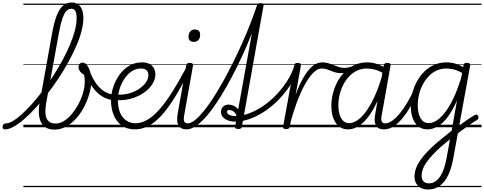

<svg xmlns="http://www.w3.org/2000/svg" viewBox="-187 -1018 3872 1536"><path d="M-148 17Q-159 17 -163.5 9.5Q-168 2 -166.5 -7Q-165 -16 -158.5 -23.5Q-152 -31 -140 -31Q-116 -31 -83 -50.5Q-50 -70 -11 -105.5Q28 -141 70 -188Q112 -235 154.5 -291Q197 -347 237 -408.5Q277 -470 311 -532.5Q345 -595 371 -656Q397 -717 411.5 -772Q426 -827 426 -873Q426 -884 434.5 -890Q443 -896 453.5 -896Q464 -896 472 -890Q480 -884 480 -873Q480 -826 465 -768.5Q450 -711 422 -647.5Q394 -584 357.5 -517.5Q321 -451 277.5 -386Q234 -321 187.5 -261.5Q141 -202 94.5 -151.5Q48 -101 4 -63Q-40 -25 -78.5 -4Q-117 17 -148 17ZM249 19Q211 19 184 4.5Q157 -10 142.5 -37.5Q128 -65 124.5 -103.5Q121 -142 129 -191L233 -769Q255 -888 291.5 -943Q328 -998 386 -998Q419 -998 440 -981.5Q461 -965 470.5 -936.5Q480 -908 480 -873Q480 -861 472 -854.5Q464 -848 453.5 -848Q443 -848 434.5 -854.5Q426 -861 426 -873Q426 -895 422.5 -912Q419 -929 409.5 -938.5Q400 -948 383 -948Q360 -948 342.5 -928.5Q325 -909 310.5 -865Q296 -821 283 -748L182 -191Q176 -155 176 -126Q176 -97 184 -75.5Q192 -54 210.5 -42Q229 -30 259 -30Q293 -30 325.5 -50.5Q358 -71 386.5 -104.5Q415 -138 437.5 -179Q460 -220 473.5 -262Q487 -304 490 -341Q491 -358 491 -372Q491 -386 489.5 -398Q488 -410 484 -421Q461 -434 451 -450Q441 -466 441 -482Q441 -498 450.5 -507.5Q460 -517 474 -517Q488 -517 500.5 -505.5Q513 -494 523 -474Q533 -454 538.5 -428.5Q544 -403 544 -375Q544 -328 529.5 -274.5Q515 -221 489 -169Q463 -117 426 -74.5Q389 -32 344 -6.5Q299 19 249 19ZM0 469H614V479H0ZM0 -20H614V0H0ZM0 -505H614V-500H0ZM0 -989H614V-979H0Z M729 -215Q675 -220 631 -246.5Q587 -273 552 -323Q517 -373 490 -448Q485 -461 492.5 -467.5Q500 -474 511 -472.5Q522 -471 526 -460Q550 -397 579.5 -354Q609 -311 646.5 -287.5Q684 -264 731 -259Q740 -258 744.5 -251Q749 -244 749 -235Q749 -226 744 -220Q739 -214 729 -215ZM614 469H639V479H614ZM614 -20H639V0H614ZM614 -505H639V-500H614ZM614 -989H639V-979H614Z M738 -262Q791 -257 838.5 -269Q886 -281 922 -304.5Q958 -328 979 -357.5Q1000 -387 1000 -417Q1000 -444 984.5 -457Q969 -470 940 -470Q900 -470 866.5 -447.5Q833 -425 808 -387.5Q783 -350 769.5 -305.5Q756 -261 756 -218Q756 -172 766.5 -137Q777 -102 796 -79Q815 -56 841 -44Q867 -32 897 -32Q906 -32 910 -24.5Q914 -17 913 -7.5Q912 2 906.5 9.5Q901 17 892 17Q830 17 787.5 -13.5Q745 -44 723 -96.5Q701 -149 701 -215Q701 -265 718 -318.5Q735 -372 767 -417.5Q799 -463 845 -491Q891 -519 949 -519Q987 -519 1010.5 -505.5Q1034 -492 1045 -470.5Q1056 -449 1056 -423Q1056 -383 1031.5 -344.5Q1007 -306 963 -275.5Q919 -245 862 -229Q805 -213 741 -217ZM639 469H1127V479H639ZM639 -20H1127V0H639ZM639 -505H1127V-500H639ZM639 -989H1127V-979H639Z M891 17Q882 17 877.5 9.5Q873 2 874 -7.5Q875 -17 880.5 -24.5Q886 -32 896 -32Q941 -32 985.5 -56Q1030 -80 1078 -131Q1126 -182 1180 -265.5Q1234 -349 1298 -468Q1302 -477 1311 -475Q1320 -473 1326.5 -466.5Q1333 -460 1328 -451Q1268 -332 1214 -243.5Q1160 -155 1108 -97.5Q1056 -40 1003 -11.5Q950 17 891 17ZM1126 469V479ZM1126 -20V0ZM1126 -505V-500ZM1126 -989V-979Z M1306 17Q1282 17 1266 9Q1250 1 1241 -14.5Q1232 -30 1230.5 -53Q1229 -76 1234 -106L1303 -495Q1305 -506 1311.5 -510.5Q1318 -515 1331 -515Q1346 -515 1352.5 -509.5Q1359 -504 1357 -493L1289 -110Q1280 -69 1285.5 -50Q1291 -31 1317 -31Q1327 -31 1331.5 -23.5Q1336 -16 1334.5 -7Q1333 2 1326 9.5Q1319 17 1306 17ZM1363 -683Q1343 -683 1332 -693.5Q1321 -704 1321 -725Q1321 -749 1334 -765.5Q1347 -782 1373 -782Q1392 -782 1403 -771.5Q1414 -761 1414 -740Q1415 -716 1401.5 -699.5Q1388 -683 1363 -683ZM1127 469H1452V479H1127ZM1127 -20H1452V0H1127ZM1127 -505H1452V-500H1127ZM1127 -989H1452V-979H1127Z M1306 17Q1295 17 1290.5 9.5Q1286 2 1288 -7Q1290 -16 1296.5 -23.5Q1303 -31 1314 -31Q1340 -31 1372.5 -57Q1405 -83 1442.5 -128.5Q1480 -174 1519.5 -235.5Q1559 -297 1599 -369Q1639 -441 1678 -519Q1717 -597 1752 -676Q1787 -755 1816.5 -830.5Q1846 -906 1868 -973Q1870 -981 1877 -985Q1884 -989 1891.5 -988.5Q1899 -988 1904 -984Q1909 -980 1907 -973Q1885 -901 1855 -821Q1825 -741 1789 -657Q1753 -573 1713 -491.5Q1673 -410 1630.5 -334.5Q1588 -259 1545.5 -195Q1503 -131 1461 -83.5Q1419 -36 1379.5 -9.5Q1340 17 1306 17ZM1452 469H1477V479H1452ZM1452 -20H1477V0H1452ZM1452 -505H1477V-500H1452ZM1452 -989H1477V-979H1452Z M1718 14Q1706 14 1699 9.5Q1692 5 1694 -6L1868 -973Q1870 -984 1877 -988.5Q1884 -993 1897 -993Q1913 -993 1918.5 -987.5Q1924 -982 1921 -972L1748 -4Q1746 5 1739.5 9.5Q1733 14 1718 14ZM1477 469H1991V479H1477ZM1477 -20H1991V0H1477ZM1477 -505H1991V-500H1477ZM1477 -989H1991V-979H1477Z M1691 -45Q1662 -45 1637 -54.5Q1612 -64 1596.5 -81Q1581 -98 1581 -123Q1581 -148 1597.5 -164.5Q1614 -181 1641 -181Q1667 -181 1690.5 -167.5Q1714 -154 1727 -130Q1740 -106 1735 -76L1705 -62Q1710 -87 1700.5 -104Q1691 -121 1676 -129.5Q1661 -138 1647 -138Q1629 -138 1629 -124Q1629 -109 1646 -99.5Q1663 -90 1694 -90Q1750 -90 1809 -112.5Q1868 -135 1924.5 -174.5Q1981 -214 2029.5 -266Q2078 -318 2114 -376Q2150 -434 2168 -494Q2169 -499 2174 -503Q2179 -507 2188 -507Q2200 -507 2204.5 -502.5Q2209 -498 2206 -490Q2188 -426 2150.5 -362Q2113 -298 2061.5 -241Q2010 -184 1948.5 -140Q1887 -96 1821.5 -70.5Q1756 -45 1691 -45ZM1991 469V479ZM1991 -20V0ZM1991 -505V-500ZM1991 -989V-979Z M2101 15Q2089 15 2082.5 10.5Q2076 6 2078 -5L2167 -495Q2169 -506 2175.5 -510.5Q2182 -515 2194 -515Q2210 -515 2216 -509.5Q2222 -504 2220 -493L2178 -260Q2207 -338 2235 -388Q2263 -438 2290 -467Q2317 -496 2342 -507.5Q2367 -519 2391 -519Q2402 -519 2407 -511.5Q2412 -504 2410.5 -494Q2409 -484 2402.5 -477Q2396 -470 2384 -470Q2358 -470 2328.5 -444.5Q2299 -419 2267 -367.5Q2235 -316 2203 -238Q2171 -160 2141 -54L2131 -4Q2129 6 2122 10.5Q2115 15 2101 15ZM1991 469H2395V479H1991ZM1991 -20H2395V0H1991ZM1991 -505H2395V-500H1991ZM1991 -989H2395V-979H1991Z M2538 -433Q2516 -433 2497 -438.5Q2478 -444 2460.5 -451.5Q2443 -459 2425 -464.5Q2407 -470 2385 -470Q2374 -470 2369 -477Q2364 -484 2364.5 -494.5Q2365 -505 2372 -512Q2379 -519 2391 -519Q2417 -519 2439 -512.5Q2461 -506 2481.5 -497.5Q2502 -489 2522.5 -482Q2543 -475 2567 -475Q2580 -475 2600 -478.5Q2620 -482 2633 -488Q2640 -492 2645.5 -488.5Q2651 -485 2653 -479Q2655 -473 2654 -467Q2653 -461 2646 -457Q2628 -450 2608.5 -444.5Q2589 -439 2571 -436Q2553 -433 2538 -433ZM2395 469V479ZM2395 -20V0ZM2395 -505V-500ZM2395 -989V-979Z M2596 17Q2556 17 2526.5 -5.5Q2497 -28 2480.5 -70.5Q2464 -113 2464 -172Q2464 -220 2476 -269Q2488 -318 2512 -363Q2536 -408 2570.5 -443Q2605 -478 2650.5 -498.5Q2696 -519 2751 -519Q2789 -519 2826.5 -507Q2864 -495 2899 -472L2891 -424Q2849 -452 2813 -461Q2777 -470 2748 -470Q2706 -470 2670.5 -453.5Q2635 -437 2607 -407.5Q2579 -378 2559.5 -340.5Q2540 -303 2530 -260.5Q2520 -218 2520 -175Q2520 -135 2529.5 -103Q2539 -71 2558 -52Q2577 -33 2608 -33Q2650 -33 2696 -74.5Q2742 -116 2787 -200Q2832 -284 2870 -411L2890 -360Q2848 -230 2800.5 -146.5Q2753 -63 2701.5 -23Q2650 17 2596 17ZM2885 17Q2861 17 2845 9Q2829 1 2820.5 -14.5Q2812 -30 2810.5 -53.5Q2809 -77 2815 -107L2883 -495Q2886 -506 2892.5 -510.5Q2899 -515 2912 -515Q2928 -515 2934 -509Q2940 -503 2937 -492L2869 -109Q2860 -68 2865.5 -49.5Q2871 -31 2895 -31Q2905 -31 2909.5 -23.5Q2914 -16 2913 -7Q2912 2 2905 9.5Q2898 17 2885 17ZM2395 469H3030V479H2395ZM2395 -20H3030V0H2395ZM2395 -505H3030V-500H2395ZM2395 -989H3030V-979H2395Z M2884 17Q2873 17 2868 9.5Q2863 2 2864 -7Q2865 -16 2872.5 -23.5Q2880 -31 2895 -31Q2920 -31 2949.5 -51.5Q2979 -72 3009.5 -108.5Q3040 -145 3070 -195Q3100 -245 3127 -305Q3132 -314 3140 -314Q3148 -314 3154.5 -308Q3161 -302 3157 -292Q3131 -228 3100 -172Q3069 -116 3034 -73.5Q2999 -31 2961.5 -7Q2924 17 2884 17ZM3030 469V479ZM3030 -20V0ZM3030 -505V-500ZM3030 -989V-979Z M3466 3Q3484 -11 3503 -25Q3522 -39 3540.5 -52.5Q3559 -66 3577 -77Q3595 -88 3610 -97Q3621 -104 3628.5 -100.5Q3636 -97 3639 -89Q3642 -81 3640 -72Q3638 -63 3630 -58Q3610 -47 3589 -32.5Q3568 -18 3546 -2.5Q3524 13 3502 29Q3480 45 3459 61ZM3236 498Q3187 498 3158 469.5Q3129 441 3129 395Q3129 362 3141 329Q3153 296 3176 263Q3199 230 3232.5 195Q3266 160 3310 122Q3329 106 3348.5 90.5Q3368 75 3387.5 59Q3407 43 3426 28L3469 -214Q3433 -133 3394.5 -82Q3356 -31 3315 -7Q3274 17 3232 17Q3191 17 3161.5 -5.5Q3132 -28 3115.5 -70.5Q3099 -113 3099 -172Q3099 -220 3111 -269.5Q3123 -319 3147 -364Q3171 -409 3206 -444Q3241 -479 3286 -499Q3331 -519 3386 -519Q3409 -519 3431 -515Q3453 -511 3475 -502.5Q3497 -494 3518 -481L3521 -497Q3523 -507 3529.5 -511Q3536 -515 3549 -515Q3565 -515 3570.5 -509Q3576 -503 3574 -492L3439 250Q3430 302 3413.5 347.5Q3397 393 3372.5 426.5Q3348 460 3314 479Q3280 498 3236 498ZM3243 449Q3282 449 3310.5 422Q3339 395 3357.5 348.5Q3376 302 3386 244L3413 96Q3401 106 3388.5 116.5Q3376 127 3363 137.5Q3350 148 3337 159Q3299 194 3270.5 225Q3242 256 3223 283.5Q3204 311 3195 337Q3186 363 3186 388Q3186 405 3192 419Q3198 433 3211 441Q3224 449 3243 449ZM3243 -33Q3284 -33 3329 -71Q3374 -109 3418 -188Q3462 -267 3501 -390L3510 -434Q3473 -456 3441 -463Q3409 -470 3383 -470Q3341 -470 3305.5 -453.5Q3270 -437 3242 -407.5Q3214 -378 3194.5 -340.5Q3175 -303 3165 -260.5Q3155 -218 3155 -175Q3155 -136 3164.5 -103.5Q3174 -71 3193.5 -52Q3213 -33 3243 -33ZM3030 469H3665V479H3030ZM3030 -20H3665V0H3030ZM3030 -505H3665V-500H3030ZM3030 -989H3665V-979H3030Z"/></svg>

Font: Playwrite DE VA Guides
Style: Regular
Weight: 400
Designer: Veronika Burian, José Scaglione
Foundry: TypeTogether
Version: Version 1.003